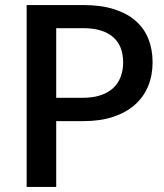

<svg xmlns="http://www.w3.org/2000/svg" viewBox="-20 -740 650 760"><path d="M309.5 -353Q348.5 -353 378.2 -363Q408 -373 427.8 -391.2Q447.5 -409.5 457.5 -435.5Q467.5 -461.5 467.5 -493.5Q467.5 -525 457.8 -550Q448 -575 428.5 -592.5Q409 -610 379.2 -619.2Q349.5 -628.5 309.5 -628.5H202.5V-353ZM309.5 -720Q380 -720 431.8 -703.5Q483.5 -687 517.2 -657.2Q551 -627.5 567.5 -585.8Q584 -544 584 -493.5Q584 -442 566.5 -399.2Q549 -356.5 514.5 -325.8Q480 -295 428.8 -277.8Q377.5 -260.5 309.5 -260.5H202.5V0H85.5V-720Z"/></svg>

Font: TypoPRO Lato
Style: Regular
Weight: 600
Designer: Lukasz Dziedzic with Adam Twardoch and Botio Nikoltchev
Foundry: tyPoland Lukasz Dziedzic
Version: Version 2.010; 2014-09-01; http://www.latofonts.com/